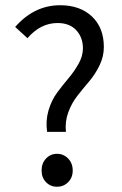

<svg xmlns="http://www.w3.org/2000/svg" viewBox="-20 -702 465 734"><path d="M160 -198Q154 -241 165.5 -280Q177 -319 198.5 -348Q220 -377 242 -403Q264 -429 280.5 -458.5Q297 -488 297 -517Q297 -559 271.5 -586.5Q246 -614 200 -614Q135 -614 85 -556L38 -599Q111 -682 210 -682Q286 -682 331.5 -639Q377 -596 377 -522Q377 -486 360.5 -452Q344 -418 321 -391Q298 -364 276 -336Q254 -308 241 -272.5Q228 -237 232 -198ZM139 -50Q139 -78 156 -96Q173 -114 198 -114Q223 -114 240.5 -96Q258 -78 258 -50Q258 -23 240.5 -5.5Q223 12 198 12Q173 12 156 -5.5Q139 -23 139 -50Z"/></svg>

Font: Toshiba Sans
Style: Regular
Weight: 400
Designer: Paul D. Hunt
Foundry: Toshiba Corporation
Version: Version 2.020;PS 2.0;hotconv 1.0.86;makeotf.lib2.5.63406